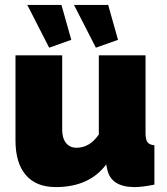

<svg xmlns="http://www.w3.org/2000/svg" viewBox="-20 -751 678 781"><path d="M91 -731H230L270 -589L180 -557ZM281 -731H420L460 -589L370 -557ZM43 -180V-526H233V-223Q233 -189 248.5 -169.5Q264 -150 291 -150Q345 -150 382 -204V-526H572V-210Q572 -183 580 -172.5Q588 -162 608 -160V0Q559 10 528 10Q431 10 416 -63L412 -82Q343 10 207 10Q127 10 85 -39Q43 -88 43 -180Z"/></svg>

Font: Raleway-v4020 Black
Style: Regular
Weight: 900
Designer: Matt McInerney, Pablo Impallari, Rodrigo Fuenzalida
Foundry: Matt McInerney, Pablo Impallari, Rodrigo Fuenzalida
Version: Version 4.020;PS 004.020;hotconv 1.0.88;makeotf.lib2.5.64775